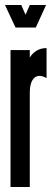

<svg xmlns="http://www.w3.org/2000/svg" viewBox="-27 -747 225 767"><path d="M116 -637 157 -727H92L75 -688L58 -727H-7L35 -637ZM159 -555C125 -555 103 -536 92 -517V-547H15V0H92V-380C92 -423 112 -462 159 -435Z"/></svg>

Font: League Gothic Condensed
Style: Regular
Weight: 400
Width: 3
Designer: Tyler Finck
Foundry: The League of Moveable Type
Version: Version 1.001;PS 001.001;hotconv 1.0.56;makeotf.lib2.0.21325